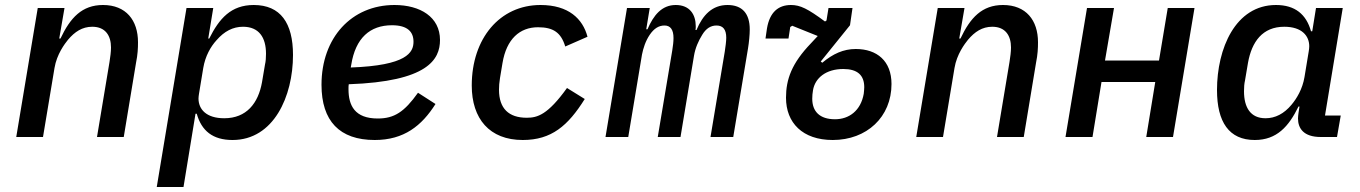

<svg xmlns="http://www.w3.org/2000/svg" viewBox="-20 -548 5440 768"><path d="M152 0 198 -276C207 -331 239 -373 252 -389C279 -421 309 -441 349 -441C402 -441 424 -405 424 -358C424 -341 421 -319 418 -300L368 0H475L524 -296C531 -331 532 -355 532 -379C532 -467 484 -528 392 -528C308 -528 261 -477 222 -394H217L238 -516H131L45 0Z M607 200H714L762 -93H767C786 -25 831 12 910 12C1075 12 1152 -163 1152 -328C1152 -456 1102 -528 995 -528C904 -528 857 -474 817 -394H813L833 -516H726ZM877 -75C805 -75 774 -111 774 -154C774 -160 775 -166 776 -173L793 -276C801 -324 823 -362 846 -387C877 -423 912 -441 952 -441C1016 -441 1044 -398 1044 -333C1044 -318 1043 -302 1040 -290L1028 -219C1013 -135 966 -75 877 -75Z M1548 -447C1611 -447 1634 -420 1634 -381C1634 -338 1607 -286 1383 -278L1385 -289C1402 -396 1460 -447 1548 -447ZM1479 12C1596 12 1667 -45 1722 -132L1652 -177C1597 -100 1557 -74 1491 -74C1399 -74 1374 -126 1374 -191C1374 -200 1374 -206 1375 -211C1691 -222 1740 -310 1740 -388C1740 -480 1661 -528 1558 -528C1386 -528 1266 -397 1266 -209C1266 -64 1338 12 1479 12Z M2071 12C2186 12 2252 -45 2319 -152L2248 -196C2171 -89 2130 -77 2087 -77C2015 -77 1976 -114 1976 -189C1976 -204 1977 -217 1980 -236L1990 -296C2006 -392 2059 -439 2132 -439C2193 -439 2224 -418 2241 -362L2330 -401C2311 -473 2254 -528 2142 -528C1979 -528 1867 -394 1867 -206C1867 -73 1938 12 2071 12Z M2493 0 2548 -330C2553 -355 2562 -384 2579 -409C2596 -434 2615 -446 2638 -446C2662 -446 2674 -429 2674 -396C2674 -381 2672 -365 2669 -346L2611 0H2702L2756 -325C2761 -356 2774 -385 2789 -409C2804 -434 2823 -446 2846 -446C2872 -446 2885 -430 2885 -397C2885 -384 2882 -360 2879 -341L2822 0H2913L2972 -354C2976 -378 2979 -410 2979 -430C2979 -494 2949 -528 2890 -528C2829 -528 2791 -488 2766 -428H2762C2763 -433 2763 -438 2763 -443C2763 -490 2739 -528 2683 -528C2627 -528 2594 -487 2570 -431H2565L2579 -516H2488L2402 0Z M3311 12C3447 12 3546 -80 3546 -212C3546 -304 3488 -352 3403 -352C3354 -352 3312 -333 3269 -297L3263 -302L3380 -447L3390 -516H3294L3286 -466L3280 -462C3211 -513 3181 -528 3144 -528C3093 -528 3059 -499 3048 -435L3042 -394H3134L3141 -440L3149 -445L3251 -404L3224 -375C3147 -295 3124 -231 3124 -157C3124 -57 3190 12 3311 12ZM3320 -71C3259 -71 3229 -102 3229 -153C3229 -164 3230 -176 3232 -187C3240 -236 3284 -272 3353 -272C3409 -272 3437 -248 3437 -199C3437 -192 3436 -184 3435 -173C3423 -105 3376 -71 3320 -71Z M3752 0 3798 -276C3807 -331 3839 -373 3852 -389C3879 -421 3909 -441 3949 -441C4002 -441 4024 -405 4024 -358C4024 -341 4021 -319 4018 -300L3968 0H4075L4124 -296C4131 -331 4132 -355 4132 -379C4132 -467 4084 -528 3992 -528C3908 -528 3861 -477 3822 -394H3817L3838 -516H3731L3645 0Z M4242 0H4350L4386 -220H4601L4565 0H4672L4758 -516H4651L4616 -306H4400L4436 -516H4328Z M4999 12C5087 12 5135 -42 5174 -122H5178L5174 -96C5173 -88 5172 -81 5172 -74C5172 -35 5194 0 5263 0H5328L5343 -86H5280L5351 -516H5244L5229 -423H5224C5205 -491 5160 -528 5084 -528C4921 -528 4848 -353 4848 -188C4848 -60 4896 12 4999 12ZM5042 -75C4982 -75 4956 -118 4956 -183C4956 -198 4957 -214 4960 -226L4972 -297C4987 -381 5030 -441 5117 -441C5188 -441 5217 -404 5217 -363C5217 -356 5216 -350 5215 -343L5198 -240C5190 -192 5167 -154 5146 -129C5116 -93 5081 -75 5042 -75Z"/></svg>

Font: IBM Mono Medium
Style: Italic
Weight: 500
Italic angle: -9°
Monospace: yes
Designer: Mike Abbink, Paul van der Laan, Pieter van Rosmalen
Foundry: Bold Monday
Version: Version 2.3